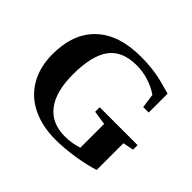

<svg xmlns="http://www.w3.org/2000/svg" viewBox="-152 -867 1082 1082"><g transform="rotate(45 389.0 -326.0)"><path d="M686.5 -34.2Q626 -14.2 545.9 -2.2Q465.8 9.8 401.9 9.8Q294.9 9.8 215.1 -29.3Q135.3 -68.4 92 -143.1Q48.8 -217.8 48.8 -319.8Q48.8 -484.4 142.8 -573.2Q236.8 -662.1 411.1 -662.1Q453.6 -662.1 488.5 -658.7Q523.4 -655.3 553.7 -649.4Q584 -643.6 665 -620.6V-470.2H621.1L609.4 -555.2Q570.8 -581.5 524.4 -596.2Q478 -610.8 428.7 -610.8Q314.9 -610.8 262.9 -540Q210.9 -469.2 210.9 -320.8Q210.9 -182.6 265.9 -111.6Q320.8 -40.5 424.8 -40.5Q481.4 -40.5 532.7 -57.6V-247.1L448.7 -259.8V-295.9H750.5V-259.8L686.5 -247.1Z"/></g></svg>

Font: Tinos
Style: Bold
Weight: 700
Designer: Steve Matteson
Foundry: Monotype Imaging Inc.
Version: Version 1.23